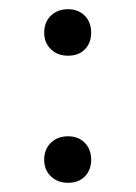

<svg xmlns="http://www.w3.org/2000/svg" viewBox="-20 -392 295 417"><path d="M76 -321Q76 -344 90.5 -358Q105 -372 128 -372Q150 -372 164 -358Q178 -344 178 -321Q178 -299 164.5 -285Q151 -271 128 -271Q105 -271 90.5 -285Q76 -299 76 -321ZM76 -45Q76 -68 90.5 -82Q105 -96 128 -96Q150 -96 164 -82Q178 -68 178 -45Q178 -23 164.5 -9Q151 5 128 5Q105 5 90.5 -9Q76 -23 76 -45Z"/></svg>

Font: Ysabeau SC
Style: Regular
Weight: 400
Designer: Christian Thalmann (Catharsis Fonts)
Version: Version 0.003